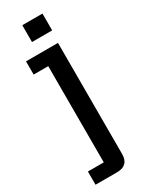

<svg xmlns="http://www.w3.org/2000/svg" viewBox="-215 -730 701 903"><g transform="rotate(-30 136.0 -279.0)"><path d="M12.2 132V60.2H98.4V-462.2H19.2V-534H192.8V68.2Q192.8 132 129.4 132ZM89 -598.6V-690H198.6V-598.6Z"/></g></svg>

Font: Mozilla Headline ExtraLight
Style: Regular
Weight: 200
Designer: Studio DRAMA
Foundry: Studio DRAMA
Version: Version 1.000